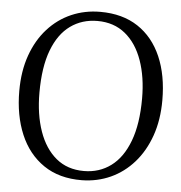

<svg xmlns="http://www.w3.org/2000/svg" viewBox="-54 -802 816 864"><g transform="rotate(5 354.5 -370.0)"><path d="M347.5 11Q245 12 174.5 -36Q104 -84 68 -169.2Q32 -254.5 32 -365Q32 -455 57.5 -526.5Q83 -598 128.5 -648.2Q174 -698.5 234.5 -724.8Q295 -751 364.5 -751Q465.5 -751 535 -705Q604.5 -659 640.8 -575.2Q677 -491.5 677 -379Q677 -290 651.8 -218.2Q626.5 -146.5 581.5 -95.5Q536.5 -44.5 476.8 -17.2Q417 10 347.5 11ZM352.5 -31Q422 -31 474.5 -69.8Q527 -108.5 556.2 -186Q585.5 -263.5 585.5 -379Q585.5 -475.5 559.2 -550Q533 -624.5 481.5 -666.8Q430 -709 355.5 -709Q286 -709 233.5 -671.2Q181 -633.5 152 -557.2Q123 -481 123 -365Q123 -266.5 149.5 -191Q176 -115.5 227 -73.2Q278 -31 352.5 -31Z"/></g></svg>

Font: Merriweather 48pt Light
Style: Regular
Weight: 300
Version: Version 2.100